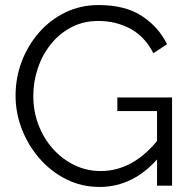

<svg xmlns="http://www.w3.org/2000/svg" viewBox="-20 -735 756 760"><path d="M373.8 5Q302.6 5 241.9 -25.6Q181.1 -56.3 136.2 -107.9Q91.4 -159.6 66.5 -223.9Q41.6 -288.3 41.6 -356.4Q41.6 -427.5 66.2 -492Q90.8 -556.5 135 -606.8Q179.2 -657.1 239.2 -686.1Q299.3 -715 370.3 -715Q475.4 -715 541.3 -671.9Q607.3 -628.7 641.3 -560L587 -524.4Q553.4 -590.2 496.3 -621.1Q439.2 -652 368.9 -652Q310.2 -652 262.6 -627.2Q215.1 -602.4 181.3 -560.1Q147.4 -517.8 129.6 -464.7Q111.8 -411.6 111.8 -355Q111.8 -295.1 132 -241.5Q152.3 -187.9 188.9 -146.6Q225.6 -105.3 274.1 -81.7Q322.6 -58 378.8 -58Q443.6 -58 501.8 -90.4Q560.1 -122.7 612.9 -190.8V-116.9Q511.6 5 373.8 5ZM601.6 -295.4H444.5V-349.3H661.1V0H601.6Z"/></svg>

Font: Raleway Thin
Style: Regular
Weight: 100
Designer: Matt McInerney, Pablo Impallari, Rodrigo Fuenzalida
Foundry: Matt McInerney, Pablo Impallari, Rodrigo Fuenzalida
Version: Version 4.026